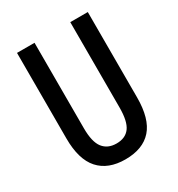

<svg xmlns="http://www.w3.org/2000/svg" viewBox="-173 -826 879 949"><g transform="rotate(-30 267.0 -352.0)"><path d="M469 -227Q469 -105 418 -47.5Q367 10 267 10Q169 10 117 -48Q65 -106 65 -226V-714H165V-226Q165 -148 191.5 -114Q218 -80 268 -80Q319 -80 344 -114Q369 -148 369 -227V-714H469Z"/></g></svg>

Font: Noto Sans Khmer UI ExtraCondensed Medium
Style: Regular
Weight: 500
Width: 2
Designer: Danh Hong and the Monotype Design Team
Foundry: Monotype Imaging Inc.
Version: Version 2.002; ttfautohint (v1.8.4.7-5d5b)